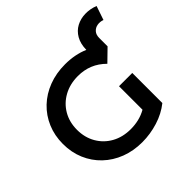

<svg xmlns="http://www.w3.org/2000/svg" viewBox="-209 -1049 1259 1259"><g transform="rotate(-45 420.0 -420.0)"><path d="M421 10Q339 10 270.5 -16.5Q202 -43 151 -91.5Q100 -140 72 -206Q44 -272 44 -350Q44 -428 72 -494Q100 -560 151 -608.5Q202 -657 271.5 -683.5Q341 -710 423 -710Q515 -710 589 -678Q590 -734 612 -772Q634 -810 670.5 -829.5Q707 -849 751.5 -850Q796 -851 840 -834L807 -737Q783 -746 759 -742Q735 -738 719.5 -720.5Q704 -703 704 -674V-596L622 -516Q581 -557 533 -576.5Q485 -596 429 -596Q355 -596 297.5 -564.5Q240 -533 207.5 -477.5Q175 -422 175 -350Q175 -279 207.5 -223Q240 -167 297 -135.5Q354 -104 428 -104Q466 -104 502 -112.5Q538 -121 572 -140V-358H695V-79Q640 -35 567.5 -12.5Q495 10 421 10Z"/></g></svg>

Font: Montserrat SemiBold
Style: Regular
Weight: 600
Designer: Julieta Ulanovsky
Foundry: Julieta Ulanovsky
Version: Version 9.000; ttfautohint (v1.8.4.7-5d5b)